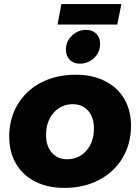

<svg xmlns="http://www.w3.org/2000/svg" viewBox="-20 -912 684 938"><path d="M620 -298Q620 -209 578.5 -140Q537 -71 463 -32.5Q389 6 295 6Q213 6 152 -25Q91 -56 58 -112.5Q25 -169 25 -244Q25 -333 66.5 -402Q108 -471 181.5 -509Q255 -547 350 -547Q432 -547 493 -516Q554 -485 587 -429Q620 -373 620 -298ZM205 -252Q205 -199 233 -166.5Q261 -134 308 -134Q365 -134 402 -176Q439 -218 439 -285Q439 -338 411 -370.5Q383 -403 336 -403Q279 -403 242 -361Q205 -319 205 -252ZM469 -698Q469 -657 440 -629Q411 -601 369 -601Q339 -601 320.5 -620Q302 -639 302 -669Q302 -710 331.5 -738Q361 -766 401 -766Q432 -766 450.5 -747Q469 -728 469 -698ZM280 -892H573L553 -792H261Z"/></svg>

Font: Gontserrat
Style: Bold Italic
Weight: 700
Italic angle: -11.3°
Designer: Julieta Ulanovsky
Foundry: Julieta Ulanovsky
Version: Version 6.001